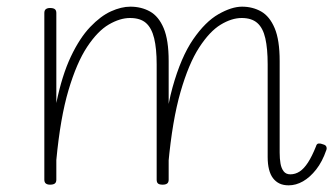

<svg xmlns="http://www.w3.org/2000/svg" viewBox="-20 -539 1004 576"><path d="M846 17Q830 17 818.5 11.5Q807 6 799 -4.5Q791 -15 787 -31Q783 -47 783 -68V-346Q783 -393 776 -424Q769 -455 752 -470Q735 -485 705 -485Q675 -485 642 -465Q609 -445 577.5 -396.5Q546 -348 521.5 -263Q497 -178 485 -48H469Q472 -185 497.5 -276.5Q523 -368 559.5 -421Q596 -474 635.5 -496.5Q675 -519 706 -519Q738 -519 763.5 -504.5Q789 -490 804 -454.5Q819 -419 819 -356V-81Q819 -63 821.5 -48.5Q824 -34 831 -25Q838 -16 851 -16Q866 -16 879 -24.5Q892 -33 904 -51.5Q916 -70 928 -100Q930 -108 936 -108.5Q942 -109 949 -106Q957 -104 959 -99Q961 -94 959 -89Q947 -54 928.5 -30.5Q910 -7 889 5Q868 17 846 17ZM130 15Q122 15 117.5 11.5Q113 8 113 0V-500Q113 -508 117.5 -511.5Q122 -515 130 -515Q140 -515 144.5 -511.5Q149 -508 149 -500V-230Q166 -313 192.5 -369Q219 -425 250.5 -458Q282 -491 313 -505Q344 -519 371 -519Q404 -519 430 -504.5Q456 -490 471 -454.5Q486 -419 486 -356V0Q486 8 481.5 11.5Q477 15 468 15Q458 15 454 11.5Q450 8 450 0V-346Q450 -393 442.5 -424Q435 -455 418 -470Q401 -485 370 -485Q340 -485 306.5 -465.5Q273 -446 241.5 -398.5Q210 -351 185.5 -268.5Q161 -186 149 -59V0Q149 8 144.5 11.5Q140 15 130 15Z"/></svg>

Font: Playwrite FR Moderne Thin
Style: Regular
Weight: 250
Version: Version 1.002